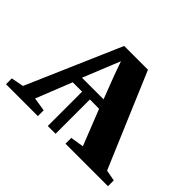

<svg xmlns="http://www.w3.org/2000/svg" viewBox="-127 -729 925 925"><g transform="rotate(45 335.5 -266.5)"><path d="M-11 0 -11.5 -39.5 52.5 -52 261 -533H423L627.5 -50L683.5 -39.5V0H394V-39.5L462 -50.5L389.5 -233.5L326.5 -234V0H273.5V-234H209.5L136.5 -50.5L206 -39.5V0ZM225.5 -281H372.5L327 -400L302 -470L273.5 -399.5Z"/></g></svg>

Font: Merriweather 72pt
Style: Bold
Weight: 700
Version: Version 2.100